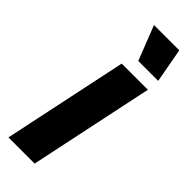

<svg xmlns="http://www.w3.org/2000/svg" viewBox="-248 -758 778 778"><g transform="rotate(45 140.5 -369.5)"><path d="M9 0 122 -536H272L159 0ZM162 -591 104 -739H249L276 -591Z"/></g></svg>

Font: Geist
Style: Bold Italic
Weight: 700
Italic angle: -12°
Designer: Basement.studio, Andrés Briganti, Mateo Zaragoza
Foundry: Basement.studio, Vercel, Andrés Briganti, Guido Ferreyra, Mateo Zaragoza
Version: Version 1.500; ttfautohint (v1.8.4.7-5d5b)